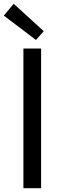

<svg xmlns="http://www.w3.org/2000/svg" viewBox="-23 -989 336 1009"><path d="M100 0V-734H193V0ZM166 -779 -3 -907 49 -969 207 -825Z"/></svg>

Font: Source Han Sans SC
Style: Regular
Weight: 400
Designer: Ryoko NISHIZUKA 西塚涼子 (kana, bopomofo & ideographs); Paul D. Hunt (Latin, Greek & Cyrillic); Sandoll Communications 산돌커뮤니
Foundry: Adobe
Version: Version 2.002;hotconv 1.0.116;makeotfexe 2.5.65601; ttfautoh